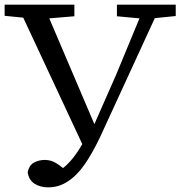

<svg xmlns="http://www.w3.org/2000/svg" viewBox="-22 -745 785 826"><path d="M220 -43Q233 -35 249 -22Q291 -54 332 -125L78 -669L-2 -677V-686V-725H298V-675L190 -666L384 -211L477 -422L578 -666L481 -675V-725H734V-676L644 -667L408 -154Q374 -83 341 -36Q308 11 269 36Q231 61 185 61Q151 61 126 45Q102 29 97 -4Q103 -33 123 -45Q145 -57 171 -57Q197 -57 220 -43Z"/></svg>

Font: Early Summer Mincho Screen
Style: Regular
Weight: 400
Designer: GuiWonder
Version: Version 1.002